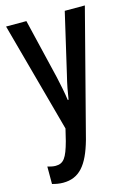

<svg xmlns="http://www.w3.org/2000/svg" viewBox="-119 -602 630 904"><g transform="rotate(-15 196.0 -150.0)"><path d="M4 -540 150 -4 136 54C115 131 99 154 60 154C48 154 34 151 21 147V232C39 237 56 240 74 240C152 240 196 190 229 73L388 -540H290L222 -247C211 -203 204 -165 199 -131H195C190 -169 181 -210 173 -247L103 -540Z"/></g></svg>

Font: Noto Sans Myanmar UI ExtraCondensed Medium
Style: Regular
Weight: 500
Width: 2
Designer: Monotype Design Team
Foundry: Monotype Imaging Inc.
Version: Version 2.103